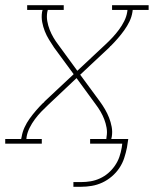

<svg xmlns="http://www.w3.org/2000/svg" viewBox="-57 -550 589 735"><path d="M224 165V147H254Q272 147 290 144Q308 141 325.5 133Q343 125 357.5 112.5Q372 100 383 84Q394 68 400 50.5Q406 33 409 15L411 0H288V-18H350L351 -27Q354 -44 351 -61Q348 -78 342 -93.5Q336 -109 327.5 -123.5Q319 -138 309 -151L236 -251L129 -150Q115 -137 101.5 -123Q88 -109 76.5 -93.5Q65 -78 56.5 -61Q48 -44 45 -27L44 -18H103V0H-37V-18H24L26 -27Q29 -45 37 -62.5Q45 -80 56.5 -96Q68 -112 81 -127Q94 -142 108 -156Q108 -156 108 -156Q108 -156 108 -156H109Q110 -158 112 -159.5Q114 -161 115 -163L225 -266L150 -368Q140 -383 130.5 -398.5Q121 -414 114.5 -430.5Q108 -447 104.5 -465.5Q101 -484 104 -504L106 -512H47V-530H187V-512H126L124 -504Q121 -486 124 -469Q127 -452 133 -436.5Q139 -421 147.5 -406.5Q156 -392 166 -379L239 -279L347 -380Q361 -393 374 -407Q387 -421 398.5 -436.5Q410 -452 418.5 -469Q427 -486 430 -504L431 -512H372V-530H512V-512H451L450 -504Q447 -485 438.5 -467.5Q430 -450 418.5 -434Q407 -418 394 -403Q381 -388 367 -374Q367 -374 367 -374Q367 -374 367 -374H366Q365 -372 363.5 -370.5Q362 -369 360 -367L250 -264L325 -162Q336 -147 345 -131.5Q354 -116 360.5 -99.5Q367 -83 370.5 -64.5Q374 -46 371 -27L369 -18H434L429 15Q425 35 418.5 55Q412 75 400 93Q388 111 371 125.5Q354 140 334.5 149Q315 158 294.5 161.5Q274 165 254 165Z"/></svg>

Font: Iosevka Curly Slab ThObl
Style: Regular
Weight: 100
Italic angle: -9°
Monospace: yes
Designer: Belleve Invis
Foundry: Belleve Invis
Version: Version 11.0.0; ttfautohint (v1.8.3)